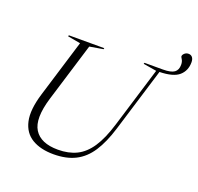

<svg xmlns="http://www.w3.org/2000/svg" viewBox="-146 -1020 1227 1189"><g transform="rotate(20 467.0 -425.5)"><path d="M187 -305.5Q143 -160.5 185 -93.2Q227 -26 341 -26Q411 -26 463.2 -51.5Q515.5 -77 555 -136Q594.5 -195 625 -295.5L746.5 -693L659 -707.5L661.5 -715H782.5Q836 -715 857.5 -730.8Q879 -746.5 879 -780.5Q879 -801 870.8 -814.5Q862.5 -828 862.5 -831Q862.5 -841 873.2 -851Q884 -861 900 -861Q915 -861 924.5 -850Q934 -839 934 -817Q934 -762 896.5 -728.8Q859 -695.5 768 -693.5L639.5 -273.5Q609.5 -175.5 568.5 -112.8Q527.5 -50 468.2 -20Q409 10 325 10Q239 10 182.8 -23.8Q126.5 -57.5 110.5 -128.8Q94.5 -200 129 -313L245 -692.5L161 -707.5L163 -715H396.5L394.5 -707.5L305.5 -692.5Z"/></g></svg>

Font: Newsreader 72pt Light
Style: Italic
Weight: 300
Italic angle: -17°
Designer: Hugues Gentile
Foundry: Production Type
Version: Version 1.003; ttfautohint (v1.8.3)